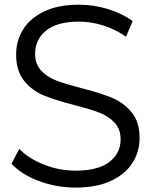

<svg xmlns="http://www.w3.org/2000/svg" viewBox="-20 -806 657 833"><path d="M30 -95.6 63.3 -160Q103.3 -118.9 170 -92.2Q236.7 -65.6 307.8 -65.6Q405.6 -65.6 454.4 -103.3Q503.3 -141.1 503.3 -201.1Q503.3 -246.7 476.7 -274.4Q450 -302.2 411.1 -317.2Q372.2 -332.2 303.3 -350Q221.1 -371.1 170.6 -391.7Q120 -412.2 85 -455Q50 -497.8 50 -570Q50 -628.9 80 -677.8Q110 -726.7 171.1 -756.1Q232.2 -785.6 322.2 -785.6Q386.7 -785.6 448.3 -766.7Q510 -747.8 555.6 -714.4L526.7 -646.7Q481.1 -678.9 427.8 -695.6Q374.4 -712.2 323.3 -712.2Q227.8 -712.2 180 -673.3Q132.2 -634.4 132.2 -573.3Q132.2 -527.8 158.9 -499.4Q185.6 -471.1 225.6 -456.1Q265.6 -441.1 334.4 -423.3Q416.7 -402.2 466.1 -381.7Q515.6 -361.1 550.6 -319.4Q585.6 -277.8 585.6 -206.7Q585.6 -147.8 554.4 -98.9Q523.3 -50 461.1 -21.1Q398.9 7.8 307.8 7.8Q224.4 7.8 148.9 -20.6Q73.3 -48.9 30 -95.6Z"/></svg>

Font: Paperlogy 4 Regular
Style: Regular
Weight: 400
Designer: redesigned by Lee Juim, glyphs from Gmarket Sans & Montserrat
Foundry: PT&
Version: Version 1.001